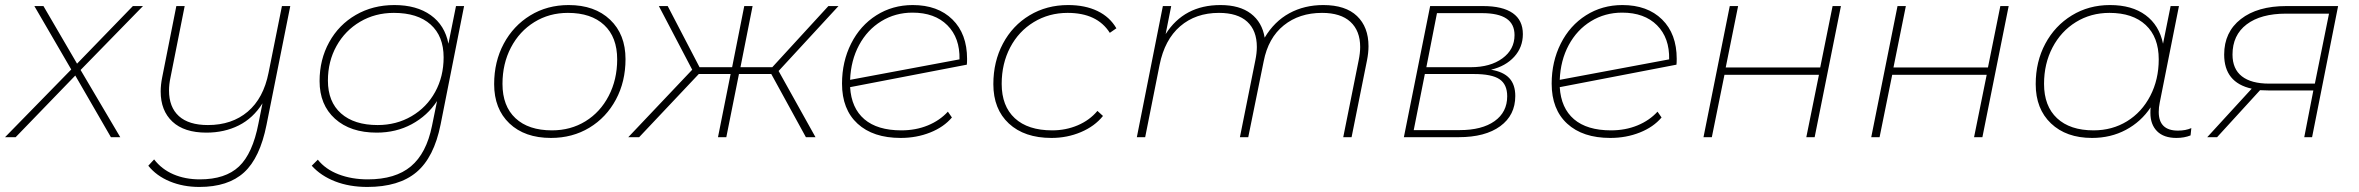

<svg xmlns="http://www.w3.org/2000/svg" viewBox="-49 -543 9337 760"><path d="M270 -266 427 0H390L249 -244L13 0H-29L233 -268L87 -519H123L256 -291L477 -519H517Z M1100 -519 1006 -49Q980 82 917 139.5Q854 197 740 197Q676 197 623 175Q570 153 538 113L561 88Q591 127 637.5 147Q684 167 742 167Q843 167 897 116Q951 65 974 -54L990 -134Q953 -75 896 -46.5Q839 -18 768 -18Q680 -18 633.5 -61.5Q587 -105 587 -181Q587 -207 593 -237L649 -519H682L626 -237Q620 -209 620 -185Q620 -119 659 -83.5Q698 -48 774 -48Q869 -48 931.5 -101Q994 -154 1014 -255L1067 -519Z M1788 -519 1695 -50Q1669 80 1599.5 138.5Q1530 197 1405 197Q1334 197 1277.5 175Q1221 153 1185 113L1209 89Q1239 127 1291 147Q1343 167 1407 167Q1516 167 1577.5 115.5Q1639 64 1661 -45L1681 -143Q1643 -85 1581 -51.5Q1519 -18 1442 -18Q1338 -18 1277 -73Q1216 -128 1216 -222Q1216 -307 1254 -376Q1292 -445 1359.5 -484Q1427 -523 1512 -523Q1600 -523 1656 -483Q1712 -443 1726 -370L1756 -519ZM1707 -316Q1707 -400 1655.5 -446Q1604 -492 1510 -492Q1436 -492 1376.5 -457Q1317 -422 1283 -361Q1249 -300 1249 -224Q1249 -140 1301 -94Q1353 -48 1446 -48Q1520 -48 1580 -83Q1640 -118 1673.5 -179Q1707 -240 1707 -316Z M1907 -210Q1907 -299 1945 -370Q1983 -441 2050 -482Q2117 -523 2202 -523Q2305 -523 2366 -465Q2427 -407 2427 -309Q2427 -220 2389 -149Q2351 -78 2284 -37.5Q2217 3 2132 3Q2028 3 1967.5 -54.5Q1907 -112 1907 -210ZM2394 -308Q2394 -396 2342.5 -444Q2291 -492 2199 -492Q2125 -492 2066 -455.5Q2007 -419 1973.5 -355Q1940 -291 1940 -211Q1940 -123 1991.5 -75Q2043 -27 2136 -27Q2210 -27 2268.5 -63Q2327 -99 2360.5 -163.5Q2394 -228 2394 -308Z M3033 -262 3179 0H3141L3004 -250H2876L2826 0H2793L2843 -250H2717L2481 0H2438L2691 -267L2559 -519H2594L2720 -277H2849L2897 -519H2930L2882 -277H3008L3230 -519H3270Z M3779 -310Q3779 -295 3778 -287L3316 -198Q3321 -115 3372.5 -71Q3424 -27 3519 -27Q3576 -27 3623.5 -46.5Q3671 -66 3703 -101L3719 -78Q3687 -40 3633 -18.5Q3579 3 3516 3Q3407 3 3345.5 -53.5Q3284 -110 3284 -212Q3284 -299 3320 -370.5Q3356 -442 3420 -482.5Q3484 -523 3564 -523Q3663 -523 3721 -466Q3779 -409 3779 -310ZM3316 -227 3749 -308Q3751 -393 3701 -443Q3651 -493 3563 -493Q3495 -493 3439.5 -459Q3384 -425 3351.5 -364.5Q3319 -304 3316 -227Z M3883 -210Q3883 -299 3921 -370.5Q3959 -442 4026.5 -482.5Q4094 -523 4179 -523Q4246 -523 4295 -499.5Q4344 -476 4370 -431L4344 -413Q4294 -492 4177 -492Q4103 -492 4043 -455.5Q3983 -419 3949.5 -355Q3916 -291 3916 -211Q3916 -123 3968 -75Q4020 -27 4116 -27Q4170 -27 4217 -47Q4264 -67 4295 -104L4317 -84Q4284 -43 4229.5 -20Q4175 3 4113 3Q4006 3 3944.5 -54Q3883 -111 3883 -210Z M5368 -360Q5368 -334 5362 -304L5301 0H5268L5329 -304Q5335 -333 5335 -357Q5335 -421 5296.5 -456.5Q5258 -492 5184 -492Q5094 -492 5032.5 -442.5Q4971 -393 4953 -300L4892 0H4859L4920 -304Q4926 -333 4926 -357Q4926 -422 4888 -457Q4850 -492 4776 -492Q4684 -492 4622.5 -439Q4561 -386 4541 -286L4484 0H4451L4554 -519H4587L4565 -408Q4638 -523 4782 -523Q4858 -523 4902.5 -489Q4947 -455 4957 -394Q4995 -458 5054.5 -490.5Q5114 -523 5189 -523Q5277 -523 5322.5 -479.5Q5368 -436 5368 -360Z M5949 -163Q5949 -87 5889.5 -43.5Q5830 0 5725 0H5508L5612 -519H5821Q5899 -519 5939 -491Q5979 -463 5979 -408Q5979 -356 5945 -318.5Q5911 -281 5853 -267Q5902 -259 5925.5 -233.5Q5949 -208 5949 -163ZM5597 -277H5773Q5850 -277 5898 -312Q5946 -347 5946 -404Q5946 -448 5914 -469.5Q5882 -491 5817 -491H5639ZM5917 -162Q5917 -209 5886.5 -229.5Q5856 -250 5785 -250H5591L5547 -28H5729Q5817 -28 5867 -63.5Q5917 -99 5917 -162Z M6588 -310Q6588 -295 6587 -287L6125 -198Q6130 -115 6181.5 -71Q6233 -27 6328 -27Q6385 -27 6432.5 -46.5Q6480 -66 6512 -101L6528 -78Q6496 -40 6442 -18.5Q6388 3 6325 3Q6216 3 6154.5 -53.5Q6093 -110 6093 -212Q6093 -299 6129 -370.5Q6165 -442 6229 -482.5Q6293 -523 6373 -523Q6472 -523 6530 -466Q6588 -409 6588 -310ZM6125 -227 6558 -308Q6560 -393 6510 -443Q6460 -493 6372 -493Q6304 -493 6248.5 -459Q6193 -425 6160.5 -364.5Q6128 -304 6125 -227Z M6798 -519H6831L6782 -276H7156L7205 -519H7238L7134 0H7101L7151 -247H6777L6727 0H6694Z M7462 -519H7495L7446 -276H7820L7869 -519H7902L7798 0H7765L7815 -247H7441L7391 0H7358Z M8625 -36 8622 -7Q8597 3 8566 3Q8516 3 8489.5 -23.5Q8463 -50 8463 -96Q8463 -111 8464 -118Q8426 -61 8366 -29Q8306 3 8232 3Q8130 3 8069.5 -54.5Q8009 -112 8009 -210Q8009 -299 8047 -370Q8085 -441 8152 -482Q8219 -523 8303 -523Q8390 -523 8444 -483Q8498 -443 8513 -370L8543 -519H8576L8500 -137Q8496 -118 8496 -100Q8496 -26 8572 -26Q8603 -26 8625 -36ZM8496 -308Q8496 -396 8444.5 -444Q8393 -492 8301 -492Q8227 -492 8168 -455.5Q8109 -419 8075.5 -355Q8042 -291 8042 -211Q8042 -123 8093.5 -75Q8145 -27 8238 -27Q8312 -27 8370.5 -63Q8429 -99 8462.5 -163.5Q8496 -228 8496 -308Z M9206 -519 9103 0H9072L9108 -185H8930L8897 -186L8727 0H8688L8864 -192Q8755 -216 8755 -327Q8755 -416 8821 -467.5Q8887 -519 9001 -519ZM8933 -212H9114L9170 -489H9000Q8900 -489 8844 -446.5Q8788 -404 8788 -327Q8788 -270 8825 -241Q8862 -212 8933 -212Z"/></svg>

Font: Montserrat Alternates ExLight
Style: Italic
Weight: 275
Italic angle: -11.3°
Designer: Julieta Ulanovsky
Foundry: Julieta Ulanovsky
Version: Version 7.200